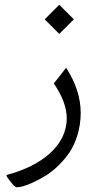

<svg xmlns="http://www.w3.org/2000/svg" viewBox="-20 -523 412 805"><path d="M167.5 -441.9 228.5 -380.9 289.6 -441.9 228.5 -502.9ZM205.6 -172.9C241.7 -120.6 259.8 -71.8 259.8 -27.3C259.8 87.9 154.8 171.4 9.8 210C8.3 210.4 7.8 210.9 7.3 211.4V212.4C7.3 214.8 9.8 219.7 15.1 227.1L34.2 251C40.5 258.3 46.4 262.2 52.2 262.2C57.6 262.2 65.9 260.7 77.1 257.8C100.1 251.5 135.3 235.4 170.9 213.9C206.1 192.4 243.7 156.7 271.5 115.7C298.8 74.7 318.4 15.1 318.4 -49.3C318.4 -112.8 297.9 -175.8 257.3 -238.8Z"/></svg>

Font: Sahel Light
Style: Regular
Weight: 300
Foundry: Saber Rastikerdar (saber.rastikerdar@gmail.com)
Version: Version 3.4.0